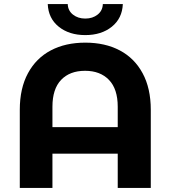

<svg xmlns="http://www.w3.org/2000/svg" viewBox="-20 -921 836 941"><path d="M719 -383V0H557V-168H237V0H77V-383Q77 -488 117 -562Q157 -636 229 -674Q301 -712 398 -712Q495 -712 567 -674Q639 -636 679 -562Q719 -488 719 -383ZM557 -298V-398Q557 -485 514 -529.5Q471 -574 397 -574Q322 -574 279.5 -529.5Q237 -485 237 -398V-298ZM214 -901H312Q313 -869 337.5 -849.5Q362 -830 398 -830Q434 -830 458.5 -849.5Q483 -869 484 -901H582Q579 -831 528 -790Q477 -749 398 -749Q319 -749 268 -790Q217 -831 214 -901Z"/></svg>

Font: mBank
Style: Bold
Weight: 700
Designer: Julieta Ulanovsky
Foundry: Julieta Ulanovsky
Version: Version 7.200